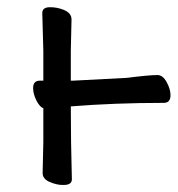

<svg xmlns="http://www.w3.org/2000/svg" viewBox="-20 -511 504 545"><path d="M157 14Q141 14 121 5.5Q101 -3 101 -20L103 -108V-204Q93 -207 83.5 -225.5Q74 -244 74 -261Q74 -282 93 -282H103V-367L100 -474Q100 -490 120.5 -490.5Q141 -491 161 -483Q183 -474 183 -456L181 -367V-282H187L340 -290Q403 -298 427 -298Q442 -298 453 -278Q464 -258 464 -241Q464 -219 445 -219Q305 -219 181 -209Q181 -109 184 -2Q184 14 161 14Z"/></svg>

Font: LXGW WenKai TC
Style: Bold
Weight: 700
Designer: LXGW / Fontworks Inc.
Foundry: LXGW / Fontworks Inc.
Version: Version 1.330;April 28, 2024